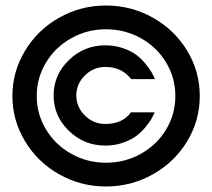

<svg xmlns="http://www.w3.org/2000/svg" viewBox="-20 -722 767 694"><path d="M362.8 -616.2Q295.4 -616.2 237.8 -584Q180.2 -551.8 146.5 -496.3Q112.8 -440.9 112.8 -375Q112.8 -309.1 146.5 -253.7Q180.2 -198.2 237.8 -166Q295.4 -133.8 362.8 -133.8Q431.2 -133.8 489 -166Q546.9 -198.2 580.3 -253.7Q613.8 -309.1 613.8 -375Q613.8 -440.9 580.3 -496.3Q546.9 -551.8 489 -584Q431.2 -616.2 362.8 -616.2ZM362.8 -47.9Q272 -47.9 194.1 -91.8Q116.2 -135.7 70.6 -211.2Q24.9 -286.6 24.9 -375Q24.9 -463.4 70.6 -538.8Q116.2 -614.3 194.1 -658.2Q272 -702.1 362.8 -702.1Q454.1 -702.1 532.5 -658.2Q610.8 -614.3 656.5 -538.8Q702.1 -463.4 702.1 -375Q702.1 -286.6 656.5 -211.2Q610.8 -135.7 532.5 -91.8Q454.1 -47.9 362.8 -47.9ZM540 -436H454.1Q420.4 -480 360.8 -480Q317.9 -480 286.9 -449.5Q255.9 -418.9 255.9 -377Q255.9 -335 286.9 -304.4Q317.9 -273.9 360.8 -273.9Q422.9 -273.9 453.1 -315.9H539.1Q533.7 -303.2 526.4 -290.8Q519 -278.3 503.7 -260Q488.3 -241.7 469.7 -228.5Q451.2 -215.3 422.6 -205.6Q394 -195.8 360.8 -195.8Q283.7 -195.8 228.8 -249.3Q173.8 -302.7 173.8 -377Q173.8 -451.2 228.8 -504.6Q283.7 -558.1 360.8 -558.1Q394.5 -558.1 423.8 -548.1Q453.1 -538.1 471.7 -524.4Q490.2 -510.7 505.6 -491.9Q521 -473.1 527.8 -460.9Q534.7 -448.7 540 -436Z"/></svg>

Font: Glacial Indifference
Style: Bold
Weight: 700
Version: Version 1.001